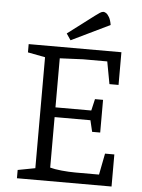

<svg xmlns="http://www.w3.org/2000/svg" viewBox="-57 -879 684 924"><g transform="rotate(5 285.0 -417.0)"><path d="M60 0V-40L144 -56V-592L60 -608V-648H508V-490H464L444 -598H327L215 -593V-356H388L401 -412H440V-254H401L388 -309H215V-65Q236 -59 271 -55.5Q306 -52 338 -52H452L472 -155H517V0ZM259 -684 238 -715 366 -812Q379 -822 388.5 -828Q398 -834 405 -834Q411 -834 418.5 -829Q426 -824 433.5 -811Q441 -798 445 -774Z"/></g></svg>

Font: Faustina Light Light
Style: Regular
Weight: 300
Version: Version 1.200